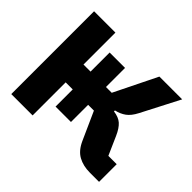

<svg xmlns="http://www.w3.org/2000/svg" viewBox="-123 -681 846 846"><g transform="rotate(45 300.0 -258.0)"><path d="M207 -206H163V0H30V-516H163V-317H207V-436H303V-317H339L437 -516H579L487 -338Q471 -307 451 -292.5Q431 -278 404 -272V-266Q436 -262 454 -246Q472 -230 487 -196L525 -110H577V0H520Q478 0 447 -17Q416 -34 397 -77L339 -206H303V-99H207Z"/></g></svg>

Font: Lilex
Style: Regular
Weight: 400
Monospace: yes
Designer: Mike Abbink, Paul van der Laan, Pieter van Rosmalen, Mikhael Khrustik
Foundry: Mikhael Khrustik
Version: Version 2.510